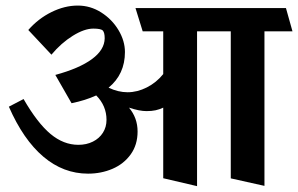

<svg xmlns="http://www.w3.org/2000/svg" viewBox="-20 -608 1050 676"><path d="M1009.8 -497.6H911.1V46.4L792.5 20V-497.6H783.7H673.8V47.4L554.7 19.5V-229Q541.5 -222.7 527.6 -219.7Q513.7 -216.8 496.1 -216.8Q470.7 -216.8 434.1 -229Q464.4 -192.9 464.4 -145Q464.4 -98.1 440.2 -64.5Q416 -30.8 376.2 -13.7Q336.4 3.4 290 3.4Q203.1 3.4 132.6 -56.4Q62 -116.2 11.2 -232.4L63 -259.3Q111.8 -174.8 157.7 -136.5Q203.6 -98.1 255.9 -98.1Q284.7 -98.1 307.1 -109.4Q329.6 -120.6 342.3 -140.6Q355 -160.6 355 -186Q355 -235.4 318.8 -272Q280.3 -254.4 231.9 -244.6L174.8 -344.2Q259.3 -367.2 303.7 -399.9Q348.1 -432.6 348.6 -473.1Q348.6 -492.7 342.3 -500Q336.4 -507.3 308.6 -507.3Q276.9 -507.3 236.1 -481.9Q195.3 -456.5 161.1 -415.5L79.6 -502.4Q114.7 -542.5 161.1 -565.4Q207.5 -588.4 253.9 -588.4Q298.3 -588.4 336.4 -564.2Q374.5 -540 397.2 -502Q419.9 -463.9 419.9 -424.8Q419.9 -346.7 362.3 -299.3Q396 -283.2 429.2 -283.2Q463.4 -283.2 497.1 -300.3Q530.8 -317.4 554.7 -347.2V-497.6H482.4L457 -579.6H986.8Z"/></svg>

Font: Vesper Libre
Style: Bold
Weight: 700
Designer: Robert Keller & Kimya Gandhi
Foundry: Mota Italic
Version: Version 1.058